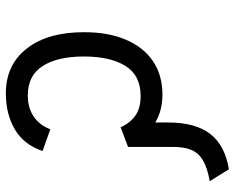

<svg xmlns="http://www.w3.org/2000/svg" viewBox="-93 -697 802 656"><g transform="rotate(90 308.0 -369.0)"><path d="M299 12Q201.5 12 145.8 -59.5Q90 -131 90 -255Q90 -338.5 115.8 -398.5Q141.5 -458.5 189.2 -490.8Q237 -523 303 -523Q358 -523 398.5 -498.5V-542.5Q398.5 -636 437.8 -686.5Q477 -737 558.5 -750L599 -684.5Q555 -677 529.2 -662.2Q503.5 -647.5 492.8 -623Q482 -598.5 482 -560V-405.5L414.5 -380Q402.5 -409.5 377 -429Q351.5 -448.5 308 -448.5Q237 -448.5 205 -396.2Q173 -344 173 -255Q173 -164.5 205.5 -113.8Q238 -63 306 -63Q349 -63 378.8 -83.5Q408.5 -104 421.5 -140L496 -113.5Q474 -49 421.8 -18.5Q369.5 12 299 12Z"/></g></svg>

Font: Overpass Mono Light
Style: Regular
Weight: 400
Monospace: yes
Version: Version 4.000